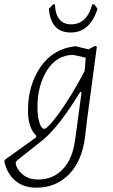

<svg xmlns="http://www.w3.org/2000/svg" viewBox="-77 -675 525 892"><path d="M361 -655 376 -634Q341 -524 252 -524Q159 -524 150 -634L170 -655H178Q182 -562 254 -562Q326 -562 352 -655ZM275 -460 334 -446 365 -462 373 -458 328 -123 318 -37Q303 76 242 136.5Q181 197 93 197Q33 197 -5.5 165Q-44 133 -57 75L-54 67L91 -37V-45Q53 -81 53 -162Q53 -279 111 -363.5Q169 -448 271 -460ZM97 -177Q97 -142 103 -117.5Q109 -93 116 -84.5Q123 -76 129 -76Q137 -76 163.5 -106Q190 -136 232.5 -201Q275 -266 316 -345L318 -364L321 -407L264 -420Q187 -420 142 -349Q97 -278 97 -177ZM101 159Q169 159 214.5 111.5Q260 64 272 -25L302 -247H295Q199 -90 126 -28L4 69Q-4 76 -4 82Q-2 108 26 133.5Q54 159 101 159Z"/></svg>

Font: Alegreya Sans SC Light
Style: Italic
Weight: 300
Italic angle: -7°
Designer: Juan Pablo del Peral
Foundry: Huerta Tipografica
Version: Version 2.007